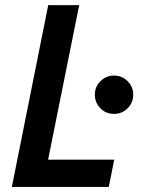

<svg xmlns="http://www.w3.org/2000/svg" viewBox="-20 -740 572 760"><path d="M26.9 0 170.9 -719.7H293.5L170.4 -107.9H432.1L410.6 0ZM431.2 -289.1Q399.4 -289.1 377.4 -311.3Q355.5 -333.5 355.5 -365.2Q355.5 -397 377.7 -418.9Q399.9 -440.9 431.2 -440.9Q462.9 -440.9 485.1 -418.7Q507.3 -396.5 507.3 -365.2Q507.3 -333.5 485.1 -311.3Q462.9 -289.1 431.2 -289.1Z"/></svg>

Font: Reddit Sans SemiBold
Style: Italic
Weight: 600
Italic angle: -11.25°
Designer: Stephen Hutchings
Version: Version 1.013